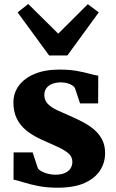

<svg xmlns="http://www.w3.org/2000/svg" viewBox="-20 -906 568 938"><path d="M261.5 11Q209.5 11 167.5 2.8Q125.5 -5.5 95 -15.2Q64.5 -25 46 -28.5L46.5 -161.5H139.5L165 -84Q169.5 -76.5 183 -69Q196.5 -61.5 214.5 -57Q232.5 -52.5 250 -52.5Q278.5 -52.5 297 -60.8Q315.5 -69 324.5 -83.2Q333.5 -97.5 333.5 -115Q333.5 -141.5 312.5 -158.5Q291.5 -175.5 256.2 -191Q221 -206.5 177.5 -226.5Q136.5 -245.5 107 -270Q77.5 -294.5 61.5 -327.8Q45.5 -361 45.5 -405.5Q45.5 -451.5 72.2 -487.8Q99 -524 149.2 -545Q199.5 -566 270 -566Q321.5 -566 357.5 -559.2Q393.5 -552.5 418.2 -545.5Q443 -538.5 460 -536.5L459.5 -401H371L346 -476Q342.5 -483 332.8 -489.2Q323 -495.5 309 -499.5Q295 -503.5 277.5 -503.5Q253 -503.5 234.5 -496Q216 -488.5 206.2 -474.8Q196.5 -461 196.5 -442.5Q196.5 -415.5 214.2 -397.8Q232 -380 261 -366.8Q290 -353.5 322.5 -339.5Q353.5 -326 384.2 -310Q415 -294 439.5 -273.2Q464 -252.5 478.8 -224.2Q493.5 -196 493.5 -157.5Q493.5 -112 469.2 -73.8Q445 -35.5 393.8 -12.2Q342.5 11 261.5 11ZM220 -635 66 -845.5 118 -886.5 264.5 -741.5 409 -885.5 462.5 -845.5 309 -635Z"/></svg>

Font: Merriweather 24pt Black
Style: Regular
Weight: 900
Designer: Eben Sorkin
Foundry: Eben Sorkin
Version: Version 2.100